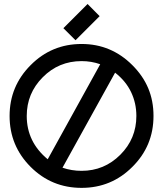

<svg xmlns="http://www.w3.org/2000/svg" viewBox="-20 -934 814 957"><path d="M386.7 2.4Q237.3 2.4 132.8 -102.1Q27.8 -207 27.8 -356Q27.8 -504.4 132.8 -609.4Q237.3 -714.8 386.7 -714.8Q534.2 -714.8 639.6 -609.4Q692.9 -556.2 719 -493.7Q745.1 -431.2 745.1 -356Q745.1 -206.5 639.6 -102.1Q535.2 2.4 386.7 2.4ZM386.7 -82.5Q499.5 -82.5 579.6 -162.6Q659.7 -242.7 659.7 -356Q659.7 -419.9 633.3 -475.1Q606.9 -530.3 553.7 -571.8L291.5 -98.1Q336.9 -82.5 386.7 -82.5ZM386.7 -629.4Q272.5 -629.4 192.9 -548.8Q113.3 -468.8 113.3 -356Q113.3 -226.6 217.8 -140.1L479.5 -613.8Q435.5 -629.4 386.7 -629.4ZM295.9 -793.5 416.5 -914.1 476.6 -853.5 356.4 -733.4Z"/></svg>

Font: Proletarsk
Style: Regular
Weight: 400
Designer: Peter Wiegel, original typeface by Carl Albert Fahrenwaldt 1901
Foundry: Peter Wiegel
Version: Version 1.000 2010 initial release